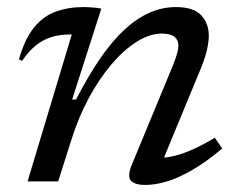

<svg xmlns="http://www.w3.org/2000/svg" viewBox="-20 -513 674 543"><path d="M42.5 -341 33.5 -345Q50 -403 76.2 -435.2Q102.5 -467.5 138 -480.2Q173.5 -493 216 -493Q224.5 -493 232.8 -492.5Q241 -492 249.5 -491.2Q258 -490.5 266.5 -488.5L184 -231.5H195Q230 -299.5 264.2 -349Q298.5 -398.5 333.2 -430.2Q368 -462 403.8 -477.5Q439.5 -493 477.5 -493Q527 -493 548.8 -470Q570.5 -447 570.5 -412Q570.5 -393.5 564.5 -368.5Q558.5 -343.5 542 -305L432.5 -40L426 -67Q447.5 -66 472.5 -72Q497.5 -78 526.5 -91Q555.5 -104 587.5 -123.5L608.5 -93Q560.5 -53 520.8 -30.5Q481 -8 449.2 1Q417.5 10 391.5 10Q359.5 10 349.5 -3Q339.5 -16 354 -50L468 -325.5Q477 -347.5 480.8 -361.2Q484.5 -375 484.5 -384.5Q484.5 -400 473.2 -409Q462 -418 437.5 -418Q403.5 -418 366.8 -395Q330 -372 295.2 -331Q260.5 -290 231.2 -235.8Q202 -181.5 182.5 -119.5L144.5 0H58L183 -415.5Q182 -415.5 180.5 -415.5Q179 -415.5 177.5 -415.5Q150 -415.5 126.5 -408.5Q103 -401.5 82.2 -385.2Q61.5 -369 42.5 -341Z"/></svg>

Font: Newsreader 10pt
Style: Italic
Weight: 400
Italic angle: -17°
Version: Version 1.003